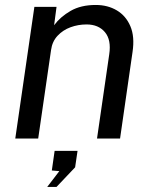

<svg xmlns="http://www.w3.org/2000/svg" viewBox="-20 -544 597 754"><path d="M40 0 115 -517H202L192.5 -445Q217 -478 257.2 -501.2Q297.5 -524.5 356 -524.5Q403 -524.5 438.8 -503.2Q474.5 -482 492 -441Q509.5 -400 500.5 -340L451.5 0H361L409 -331Q417.5 -387.5 392 -417.8Q366.5 -448 320 -448Q287 -448 257 -437Q227 -426 206 -403.5Q185 -381 180.5 -347.5L130 0ZM165.5 190 213 128 183.5 125.5 194.5 48.5H284.5L275 113L202 190Z"/></svg>

Font: Public Sans
Style: Italic
Weight: 400
Italic angle: -8°
Designer: The Public Sans project authors (U.S. Web Design System). Libre Franklin designed by Pablo Impallari and Rodrigo Fuenzal
Version: Version 1.008; ttfautohint (v1.8.1) -l 8 -r 50 -G 200 -x 14 